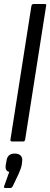

<svg xmlns="http://www.w3.org/2000/svg" viewBox="-37 -703 250 954"><path d="M23 0Q13 0 15 -10L119 -673Q121 -683 130 -683H185Q190 -683 192 -681Q194 -679 192 -673L88 -10Q86 0 78 0ZM-11 231Q-20 231 -16 221L9 151Q-2 149 -6.5 140Q-11 131 -8 114L-5 98Q-1 60 36 60Q56 60 66 70.5Q76 81 73 100L71 116Q69 127 65 137.5Q61 148 55 162L27 221Q22 231 15 231Z"/></svg>

Font: Sofia Sans Extra Condensed Medium
Style: Italic
Weight: 500
Italic angle: -9°
Version: Version 4.100